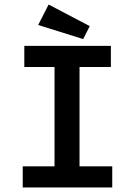

<svg xmlns="http://www.w3.org/2000/svg" viewBox="-20 -825 603 845"><path d="M346 -653 375 -710 194 -805 148 -715ZM80 0H474V-93H330V-530H468V-623H87V-530H220V-93H80Z"/></svg>

Font: Inconsolata SemiExpanded
Style: Bold
Weight: 700
Width: 6
Monospace: yes
Designer: Raph Levien, Cyreal, Brenton Simpson
Foundry: Raph Levien, Cyreal, Google
Version: Version 3.100